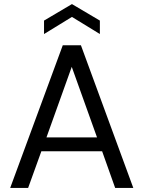

<svg xmlns="http://www.w3.org/2000/svg" viewBox="-20 -922 704 942"><path d="M30 0 288 -700H377L634 0H545L481 -180H183L118 0ZM208 -248H456L332 -594ZM196 -755V-821L333 -902L470 -821V-755L333 -839Z"/></svg>

Font: DeepMind Sans
Style: Regular
Weight: 400
Designer: Jonny Pinhorn / Modifications: Colophon Foundry
Foundry: Colophon Foundry
Version: Version 1.002; ttfautohint (v1.8.2)